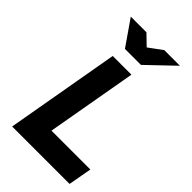

<svg xmlns="http://www.w3.org/2000/svg" viewBox="-277 -1023 1111 1111"><g transform="rotate(45 278.0 -467.5)"><path d="M204 -779 96 -935H224L287 -874L370 -935H498L335 -779ZM183 -700H336L238 -144H556L530 0H60Z"/></g></svg>

Font: Overpass Heavy
Style: Italic
Weight: 900
Italic angle: -10°
Designer: Delve Withrington, Dave Bailey
Foundry: Delve Fonts
Version: Version 3.000;DELV;Overpass